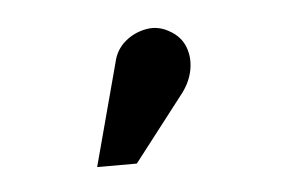

<svg xmlns="http://www.w3.org/2000/svg" viewBox="-28 -782 322 217"><g transform="rotate(-5 133.5 -673.5)"><path d="M178 -673Q187 -685 189.5 -698.5Q192 -712 187.5 -724Q183 -736 171 -743Q158 -751 144 -748.5Q130 -746 119.5 -737Q109 -728 106 -714L75 -598H120Z"/></g></svg>

Font: Advent Pro
Style: Regular
Weight: 400
Designer: VivaRado, Andreas Kalpakidis
Foundry: VivaRado, Andreas Kalpakidis
Version: Version 3.000